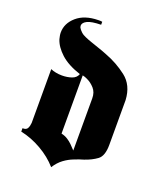

<svg xmlns="http://www.w3.org/2000/svg" viewBox="-135 -806 765 902"><g transform="rotate(20 248.0 -354.5)"><path d="M205 -449Q141 -470 105.5 -502.5Q70 -535 59 -570Q57 -578 55.5 -586Q54 -594 54 -602Q54 -648 93 -682Q132 -716 200 -717H210Q212 -717 214.5 -716.5Q217 -716 220 -716V-701Q172 -700 152 -690Q132 -680 131 -666Q131 -663 131.5 -660.5Q132 -658 133 -655Q138 -646 148 -636.5Q158 -627 173 -621Q180 -618 187.5 -615Q195 -612 204 -609Q223 -602 244.5 -595Q266 -588 288 -579Q347 -557 396 -519Q445 -481 449 -408V-184Q449 -128 423 -109Q397 -90 361 -78Q350 -75 338.5 -71Q327 -67 315 -62Q291 -53 268.5 -36.5Q246 -20 228 8Q193 -32 142.5 -61Q92 -90 39 -101V-118Q58 -117 64 -129Q70 -141 71 -156V-425Q82 -420 97 -417Q112 -414 128 -414Q154 -414 176 -421.5Q198 -429 205 -448ZM252 -144Q266 -135 276 -125Q283 -118 288.5 -112Q294 -106 299 -101V-362Q299 -392 282 -411Q265 -430 245 -439Q239 -442 232.5 -444.5Q226 -447 220 -448V-157Q238 -153 252 -144Z"/></g></svg>

Font: Fette UNZ Fraktur
Style: Regular
Weight: 900
Foundry: UNZ1 Extensions by Catfonts.de
Version: Version 0.000 2012 initial release